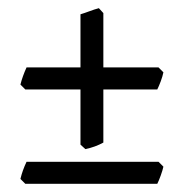

<svg xmlns="http://www.w3.org/2000/svg" viewBox="-20 -516 450 470"><path d="M380 -339Q378 -329 373.5 -317Q369 -305 365 -297H42L30 -309Q35 -329 45 -351H368ZM233 -167Q213 -156 189 -151L177 -162V-481Q187 -484 199 -488.5Q211 -493 222 -496L233 -484ZM380 -108Q378 -99 373.5 -86.5Q369 -74 365 -66H42L30 -78Q35 -99 45 -120H368Z"/></svg>

Font: ChillKai
Style: Regular
Weight: 400
Designer: ChillType
Foundry: 寒蝉字型
Version: Version 2.000